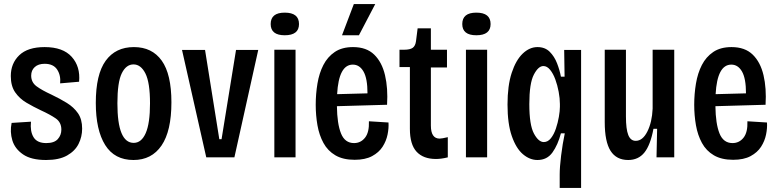

<svg xmlns="http://www.w3.org/2000/svg" viewBox="-20 -772 3815 942"><path d="M206 13Q133 13 93 -14.5Q53 -42 40.5 -83.5Q28 -125 37 -169L132 -175Q127 -128 144.5 -99Q162 -70 207 -70Q246 -70 263.5 -89.5Q281 -109 281 -136Q281 -172 253.5 -191Q226 -210 180 -231Q144 -248 110 -268Q76 -288 54.5 -319Q33 -350 33 -399Q33 -461 74.5 -501Q116 -541 199 -541Q289 -541 332 -493Q375 -445 368 -371L275 -363Q279 -402 260.5 -430.5Q242 -459 199 -459Q168 -459 150.5 -443Q133 -427 133 -401Q133 -368 159.5 -348.5Q186 -329 232 -308Q274 -288 308 -267Q342 -246 362.5 -216.5Q383 -187 383 -141Q383 -101 365.5 -66Q348 -31 309 -9Q270 13 206 13Z M635 13Q542 13 496 -60.5Q450 -134 450 -267Q450 -407 498.5 -474Q547 -541 637 -541Q726 -541 773.5 -474.5Q821 -408 821 -270Q821 -129 772.5 -58Q724 13 635 13ZM636 -71Q674 -71 695 -119Q716 -167 716 -265Q716 -367 693.5 -411.5Q671 -456 635 -456Q599 -456 577.5 -412.5Q556 -369 556 -265Q556 -71 636 -71Z M992 0 873 -527H986L1056 -89H1067L1138 -527H1247L1130 0Z M1326 0V-528H1430V0ZM1377 -599Q1308 -599 1308 -654Q1308 -710 1377 -710Q1447 -710 1447 -654Q1447 -599 1377 -599Z M1720 12Q1663 12 1625.5 -10Q1588 -32 1567 -70.5Q1546 -109 1537.5 -157.5Q1529 -206 1529 -258Q1529 -311 1537.5 -362Q1546 -413 1566.5 -453Q1587 -493 1622.5 -517Q1658 -541 1712 -541Q1778 -541 1816 -504Q1854 -467 1869 -403Q1884 -339 1879 -258L1633 -251Q1634 -165 1653 -117.5Q1672 -70 1717 -70Q1750 -70 1771 -96.5Q1792 -123 1790 -177L1886 -171Q1888 -144 1881.5 -112Q1875 -80 1857 -52Q1839 -24 1805.5 -6Q1772 12 1720 12ZM1711 -455Q1642 -455 1634 -310L1783 -314Q1783 -387 1763.5 -421Q1744 -455 1711 -455ZM1741 -599H1658L1716 -752H1821Z M2119 8Q2057 8 2024 -27.5Q1991 -63 1991 -140V-443H1940V-528H1962Q1992 -528 2005 -537.5Q2018 -547 2021 -570L2029 -633H2094V-528H2173V-441H2094V-156Q2094 -92 2137 -92Q2148 -92 2177 -99V0Q2145 8 2119 8Z M2266 0V-528H2370V0ZM2317 -599Q2248 -599 2248 -654Q2248 -710 2317 -710Q2387 -710 2387 -654Q2387 -599 2317 -599Z M2726 150V84Q2726 48 2733 -9Q2740 -66 2751 -118H2732Q2717 -61 2690.5 -24Q2664 13 2617 13Q2579 13 2545.5 -15.5Q2512 -44 2491 -104.5Q2470 -165 2470 -259Q2470 -352 2490.5 -414.5Q2511 -477 2544.5 -509Q2578 -541 2617 -541Q2654 -541 2677 -518Q2700 -495 2713 -461.5Q2726 -428 2732 -396H2750L2748 -527H2831V150ZM2648 -75Q2668 -75 2683 -94Q2698 -113 2707.5 -141.5Q2717 -170 2722 -199Q2727 -228 2727 -248V-262Q2727 -289 2721 -321.5Q2715 -354 2704.5 -382.5Q2694 -411 2679 -429.5Q2664 -448 2646 -448Q2621 -448 2599 -405.5Q2577 -363 2577 -261Q2577 -159 2599.5 -117Q2622 -75 2648 -75Z M3062 13Q3004 13 2975.5 -32Q2947 -77 2947 -173V-528H3051V-201Q3051 -138 3062.5 -109.5Q3074 -81 3099 -81Q3133 -81 3156 -126.5Q3179 -172 3182 -239V-528H3288V0H3201L3204 -140H3186Q3171 -60 3141.5 -23.5Q3112 13 3062 13Z M3577 12Q3520 12 3482.5 -10Q3445 -32 3424 -70.5Q3403 -109 3394.5 -157.5Q3386 -206 3386 -258Q3386 -311 3394.5 -362Q3403 -413 3423.5 -453Q3444 -493 3479.5 -517Q3515 -541 3569 -541Q3635 -541 3673 -504Q3711 -467 3726 -403Q3741 -339 3736 -258L3490 -251Q3491 -165 3510 -117.5Q3529 -70 3574 -70Q3607 -70 3628 -96.5Q3649 -123 3647 -177L3743 -171Q3745 -144 3738.5 -112Q3732 -80 3714 -52Q3696 -24 3662.5 -6Q3629 12 3577 12ZM3568 -455Q3499 -455 3491 -310L3640 -314Q3640 -387 3620.5 -421Q3601 -455 3568 -455Z"/></svg>

Font: Bricolage Grotesque 12pt Condensed Medium
Style: Regular
Weight: 500
Width: 3
Designer: Mathieu Triay
Foundry: Atelier Triay
Version: Version 1.001; ttfautohint (v1.8.4.7-5d5b);gftools[0.9.33.de